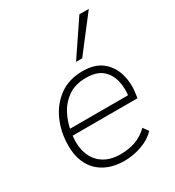

<svg xmlns="http://www.w3.org/2000/svg" viewBox="-182 -856 886 972"><g transform="rotate(-30 261.5 -370.5)"><path d="M261 8Q196 8 148.5 -17Q101 -42 76 -88.5Q51 -135 51 -200Q51 -277 80 -343.5Q109 -410 165 -451Q221 -492 301 -492Q374 -492 416 -457Q458 -422 472.5 -367Q487 -312 477 -252L474 -234H80L86 -271H458L439 -259Q447 -313 435.5 -357Q424 -401 391.5 -427.5Q359 -454 300 -454Q237 -454 195.5 -425.5Q154 -397 131 -353.5Q108 -310 100 -264L97 -246Q87 -182 103 -133.5Q119 -85 159 -58Q199 -31 259 -31Q307 -31 347 -45Q387 -59 421 -92L443 -61Q411 -27 361 -9.5Q311 8 261 8ZM297 -549 432 -749H487L333 -549Z"/></g></svg>

Font: Nunito Sans 12pt ExtraLight
Style: Italic
Weight: 200
Italic angle: -9°
Designer: Vernon Adams
Foundry: Vernon Adams
Version: Version 3.101;gftools[0.9.27]